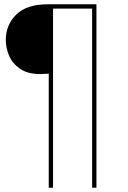

<svg xmlns="http://www.w3.org/2000/svg" viewBox="-20 -762 597 894"><path d="M169 -417Q109 -417 73 -442Q37 -467 22 -503.5Q7 -540 7 -576Q7 -646 55.5 -694Q104 -742 203 -742H429V112H409V-722H227V112H207V-419Q179 -417 169 -417Z"/></svg>

Font: Montserrat-Arabic Thin
Style: Regular
Weight: 250
Designer: Mohamed Gaber
Foundry: Kief Type Foundry
Version: Version 5.008